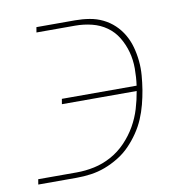

<svg xmlns="http://www.w3.org/2000/svg" viewBox="-65 -593 631 655"><g transform="rotate(-10 250.0 -265.0)"><path d="M16 0 19 -18H152Q183 -18 213.5 -24.5Q244 -31 272.5 -46.5Q301 -62 324 -86Q347 -110 363 -138Q379 -166 388 -196Q397 -226 402 -256H143L146 -274H405Q409 -303 409 -333Q409 -363 401.5 -390.5Q394 -418 379.5 -442Q365 -466 342.5 -482Q320 -498 292 -505Q264 -512 234 -512H100L103 -530H237Q262 -530 286.5 -526Q311 -522 332.5 -511.5Q354 -501 371 -485Q388 -469 400 -448.5Q412 -428 418.5 -404.5Q425 -381 427.5 -356Q430 -331 428 -306Q426 -281 422 -256Q418 -232 411.5 -207Q405 -182 395 -158.5Q385 -135 370 -113Q355 -91 336.5 -72Q318 -53 295 -39Q272 -25 248 -16Q224 -7 199 -3.5Q174 0 149 0Z"/></g></svg>

Font: Iosevka Curly Thin Oblique
Style: Regular
Weight: 100
Italic angle: -9°
Monospace: yes
Designer: Belleve Invis
Foundry: Belleve Invis
Version: Version 11.1.0; ttfautohint (v1.8.3)